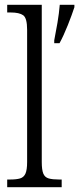

<svg xmlns="http://www.w3.org/2000/svg" viewBox="-20 -780 330 800"><path d="M10 0V-32H21Q48 -32 63.5 -36.5Q79 -41 86 -56.5Q93 -72 93 -105V-656Q93 -705 76.5 -716.5Q60 -728 25 -728H10V-760H154V-105Q154 -72 160.5 -56.5Q167 -41 183 -36.5Q199 -32 226 -32H237V0ZM206 -612Q213 -647 219.5 -685.5Q226 -724 229 -760H290V-750Q280 -719 262.5 -675Q245 -631 228 -600H206Z"/></svg>

Font: Noto Serif Bengali Condensed Light
Style: Regular
Weight: 300
Width: 3
Designer: Juan Bruce, Universal Thirst, Indian Type Foundry and the Monotype Design Team.
Foundry: Monotype Imaging Inc.
Version: Version 2.003; ttfautohint (v1.8.4.7-5d5b)